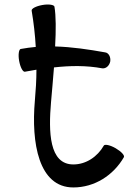

<svg xmlns="http://www.w3.org/2000/svg" viewBox="-20 -798 565 843"><path d="M89 -483C106 -486 123 -489 140 -492C140 -446 137 -401 133 -355C117 -172 149 25 302 25C395 25 478 -28 524 -108C528 -116 512 -133 488 -147C464 -161 440 -166 436 -159C408 -110 358 -76 302 -76C195 -76 193 -220 204 -349C208 -396 213 -449 217 -502C288 -510 359 -511 429 -498C445 -496 460 -509 464 -528C467 -548 457 -566 442 -568C369 -581 296 -592 222 -594C226 -665 226 -729 219 -769C217 -777 194 -781 166 -776C138 -771 117 -760 119 -751C128 -698 134 -645 137 -592C115 -590 93 -587 71 -583C63 -582 59 -558 64 -531C69 -503 80 -482 89 -483Z"/></svg>

Font: Nupuram Medium
Style: Regular
Weight: 500
Designer: Santhosh Thottingal (santhosh.thottingal@gmail.com)
Foundry: SMC
Version: Version 1.000